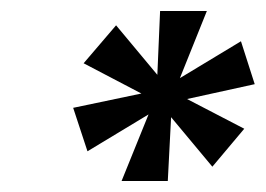

<svg xmlns="http://www.w3.org/2000/svg" viewBox="-20 -760 483 349"><path d="M201 -431 250 -552 139 -485 113 -564 237 -590 132 -645 191 -714 266 -624 271 -740H356L307 -618L418 -685L443 -607L320 -580L424 -526L366 -457L291 -547L285 -431Z"/></svg>

Font: Instrument Sans SemiCondensed Medium
Style: Italic
Weight: 500
Width: 4
Italic angle: -13°
Designer: Rodrigo Fuenzalida
Foundry: fragTYPE
Version: Version 1.000;gftools[0.9.28]